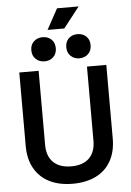

<svg xmlns="http://www.w3.org/2000/svg" viewBox="-68 -1124 807 1187"><g transform="rotate(-5 335.5 -530.5)"><path d="M335 14Q251 14 190.5 -16.5Q130 -47 97.5 -105Q65 -163 65 -243V-700H185V-240Q185 -170 224 -132Q263 -94 335 -94Q408 -94 446.5 -132Q485 -170 485 -240V-700H605V-243Q605 -163 573 -105Q541 -47 480 -16.5Q419 14 335 14ZM443 -755Q411 -755 389.5 -775.5Q368 -796 368 -830Q368 -865 389.5 -885Q411 -905 443 -905Q476 -905 497.5 -885Q519 -865 519 -830Q519 -796 497.5 -775.5Q476 -755 443 -755ZM227 -755Q195 -755 173 -775.5Q151 -796 151 -830Q151 -865 173 -885Q195 -905 227 -905Q260 -905 281.5 -885Q303 -865 303 -830Q303 -796 281.5 -775.5Q260 -755 227 -755ZM262 -947 332 -1075H466L366 -947Z"/></g></svg>

Font: Space Grotesk SemiBold
Style: Regular
Weight: 600
Designer: Florian Karsten
Foundry: Florian Karsten
Version: Version 2.000